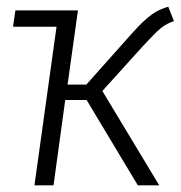

<svg xmlns="http://www.w3.org/2000/svg" viewBox="-20 -554 540 574"><path d="M213 -523 182 -301H238L377 -457Q395 -477 409 -490Q423 -503 435 -511.5Q447 -520 458.5 -525Q470 -530 483 -534L500 -491Q489 -487 480 -482.5Q471 -478 461 -470Q451 -462 438.5 -449Q426 -436 408 -417L286 -282L456 0H392L239 -255H175L140 0H83L149 -474H19L26 -523Z"/></svg>

Font: Glekhifnjqigglhiwekvrgaqftz
Style: Regular
Weight: 300
Italic angle: -8°
Designer: Carrois Corporate & Edenspiekermann
Foundry: Carrois Corporate GbR & Edenspiekermann AG
Version: Version 2.001